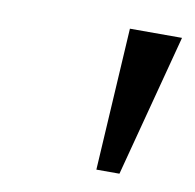

<svg xmlns="http://www.w3.org/2000/svg" viewBox="-45 -774 377 372"><g transform="rotate(10 143.0 -588.0)"><path d="M166.5 -447.3 183.1 -727.5H285.6L211.9 -447.3Z"/></g></svg>

Font: Inter 16pt
Style: Italic
Weight: 400
Italic angle: -9.3988°
Version: Version 4.001;git-66647c0bb